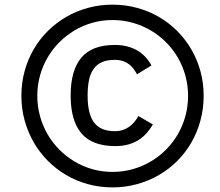

<svg xmlns="http://www.w3.org/2000/svg" viewBox="-20 -709 946 824"><path d="M462.9 95.2Q407.7 95.2 357.2 81.3Q306.6 67.4 263.2 41.7Q219.7 16.1 184.3 -19.8Q148.9 -55.7 124 -99.4Q99.1 -143.1 85.4 -193.1Q71.8 -243.2 71.8 -297.9Q71.8 -353.5 85.7 -404.1Q99.6 -454.6 125 -498Q150.4 -541.5 186 -576.7Q221.7 -611.8 265.1 -637Q308.6 -662.1 358.6 -675.5Q408.7 -689 462.9 -689Q518.6 -689 569.1 -675Q619.6 -661.1 663.1 -635.7Q706.5 -610.4 741.7 -574.7Q776.9 -539.1 802 -495.6Q827.1 -452.1 840.6 -402.1Q854 -352.1 854 -297.9Q854 -242.2 840.1 -191.2Q826.2 -140.1 800.8 -96.4Q775.4 -52.7 739.7 -17.3Q704.1 18.1 660.6 43Q617.2 67.9 567.1 81.5Q517.1 95.2 462.9 95.2ZM462.9 28.8Q507.8 28.8 549.3 17.1Q590.8 5.4 627 -15.9Q663.1 -37.1 692.6 -66.9Q722.2 -96.7 743.2 -132.8Q764.2 -168.9 775.6 -210.7Q787.1 -252.4 787.1 -297.9Q787.1 -342.8 775.6 -384.3Q764.2 -425.8 743.2 -461.9Q722.2 -498 692.6 -527.6Q663.1 -557.1 627 -578.4Q590.8 -599.6 549.3 -611.3Q507.8 -623 462.9 -623Q418 -623 376.7 -611.3Q335.4 -599.6 299.8 -578.4Q264.2 -557.1 234.6 -527.6Q205.1 -498 184.1 -461.9Q163.1 -425.8 151.6 -384.3Q140.1 -342.8 140.1 -297.9Q140.1 -252.9 151.6 -210.9Q163.1 -168.9 184.1 -132.8Q205.1 -96.7 234.6 -66.9Q264.2 -37.1 299.8 -15.9Q335.4 5.4 376.7 17.1Q418 28.8 462.9 28.8ZM475.1 -82Q376 -82 329.6 -136.5Q283.2 -190.9 283.2 -298.8Q283.2 -406.7 328.9 -461.4Q374.5 -516.1 473.1 -516.1Q502.9 -516.1 527.3 -509.5Q551.8 -502.9 571 -491.2Q590.3 -479.5 605 -463.4Q619.6 -447.3 629.9 -428.2L567.9 -390.1Q561.5 -402.3 553.2 -413.6Q544.9 -424.8 533.7 -433.3Q522.5 -441.9 507.3 -447Q492.2 -452.1 472.2 -452.1Q440.4 -452.1 418.2 -442.6Q396 -433.1 382.1 -413.8Q368.2 -394.5 362.1 -365.7Q356 -336.9 356 -298.8Q356 -220.2 383.8 -183.1Q411.6 -146 473.1 -146Q491.7 -146 506.8 -151.1Q522 -156.2 534.4 -165Q546.9 -173.8 556.6 -185.5Q566.4 -197.3 574.2 -210.9L636.2 -174.8Q624.5 -155.3 609.9 -138.4Q595.2 -121.6 576.2 -109.1Q557.1 -96.7 532.2 -89.4Q507.3 -82 475.1 -82Z"/></svg>

Font: Clear Sans
Style: Italic
Weight: 400
Italic angle: -12°
Foundry: Intel Corporation
Version: Version 1.00